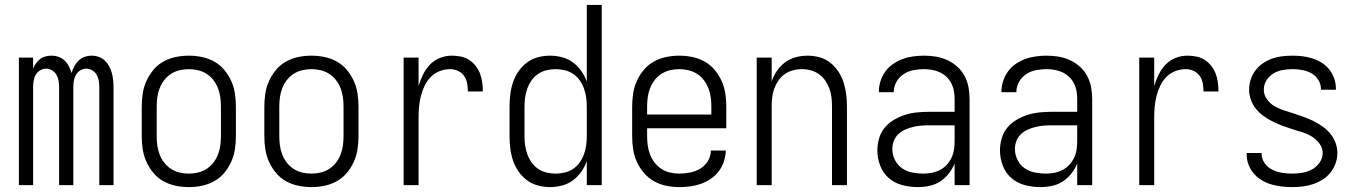

<svg xmlns="http://www.w3.org/2000/svg" viewBox="-20 -755 5540 783"><path d="M57 0V-520H115V-476Q120 -487 127 -497Q134 -507 144 -514.5Q154 -522 166 -525Q178 -528 190 -528Q205 -528 219 -523Q233 -518 243.5 -508Q254 -498 261 -484.5Q268 -471 272 -457Q276 -471 283 -484.5Q290 -498 300.5 -508Q311 -518 325 -523Q339 -528 354 -528Q369 -528 383 -523Q397 -518 407.5 -508Q418 -498 425 -485Q432 -472 436 -457.5Q440 -443 441.5 -428.5Q443 -414 443 -399V0H385V-399Q385 -412 383 -425Q381 -438 374.5 -449.5Q368 -461 356.5 -468Q345 -475 332 -475Q319 -475 307.5 -468Q296 -461 289.5 -449.5Q283 -438 281 -425Q279 -412 279 -399V0H221V-399Q221 -412 219 -425Q217 -438 210.5 -449.5Q204 -461 192.5 -468Q181 -475 168 -475Q155 -475 143.5 -468Q132 -461 125.5 -449.5Q119 -438 117 -425Q115 -412 115 -399V0Z M750 8Q723 8 696.5 2.5Q670 -3 646.5 -16Q623 -29 605.5 -50Q588 -71 577 -95.5Q566 -120 562 -146.5Q558 -173 558 -200V-320Q558 -347 562 -373.5Q566 -400 577 -424.5Q588 -449 605.5 -470Q623 -491 646.5 -504Q670 -517 696.5 -522.5Q723 -528 750 -528Q777 -528 803.5 -522.5Q830 -517 853.5 -504Q877 -491 894.5 -470Q912 -449 923 -424.5Q934 -400 938 -373.5Q942 -347 942 -320V-200Q942 -173 938 -146.5Q934 -120 923 -95.5Q912 -71 894.5 -50Q877 -29 853.5 -16Q830 -3 803.5 2.5Q777 8 750 8ZM750 -47Q769 -47 788 -51.5Q807 -56 823 -66.5Q839 -77 850.5 -92Q862 -107 869 -125Q876 -143 878.5 -162Q881 -181 881 -200V-320Q881 -339 878.5 -358Q876 -377 869 -395Q862 -413 850.5 -428Q839 -443 823 -453.5Q807 -464 788 -468.5Q769 -473 750 -473Q731 -473 712 -468.5Q693 -464 677 -453.5Q661 -443 649.5 -428Q638 -413 631 -395Q624 -377 621.5 -358Q619 -339 619 -320V-200Q619 -181 621.5 -162Q624 -143 631 -125Q638 -107 649.5 -92Q661 -77 677 -66.5Q693 -56 712 -51.5Q731 -47 750 -47Z M1250 8Q1223 8 1196.5 2.5Q1170 -3 1146.5 -16Q1123 -29 1105.5 -50Q1088 -71 1077 -95.5Q1066 -120 1062 -146.5Q1058 -173 1058 -200V-320Q1058 -347 1062 -373.5Q1066 -400 1077 -424.5Q1088 -449 1105.5 -470Q1123 -491 1146.5 -504Q1170 -517 1196.5 -522.5Q1223 -528 1250 -528Q1277 -528 1303.5 -522.5Q1330 -517 1353.5 -504Q1377 -491 1394.5 -470Q1412 -449 1423 -424.5Q1434 -400 1438 -373.5Q1442 -347 1442 -320V-200Q1442 -173 1438 -146.5Q1434 -120 1423 -95.5Q1412 -71 1394.5 -50Q1377 -29 1353.5 -16Q1330 -3 1303.5 2.5Q1277 8 1250 8ZM1250 -47Q1269 -47 1288 -51.5Q1307 -56 1323 -66.5Q1339 -77 1350.5 -92Q1362 -107 1369 -125Q1376 -143 1378.5 -162Q1381 -181 1381 -200V-320Q1381 -339 1378.5 -358Q1376 -377 1369 -395Q1362 -413 1350.5 -428Q1339 -443 1323 -453.5Q1307 -464 1288 -468.5Q1269 -473 1250 -473Q1231 -473 1212 -468.5Q1193 -464 1177 -453.5Q1161 -443 1149.5 -428Q1138 -413 1131 -395Q1124 -377 1121.5 -358Q1119 -339 1119 -320V-200Q1119 -181 1121.5 -162Q1124 -143 1131 -125Q1138 -107 1149.5 -92Q1161 -77 1177 -66.5Q1193 -56 1212 -51.5Q1231 -47 1250 -47Z M1626 0V-520H1687V-404Q1694 -428 1705 -450.5Q1716 -473 1733 -491Q1750 -509 1773.5 -518.5Q1797 -528 1822 -528Q1840 -528 1858.5 -524.5Q1877 -521 1892.5 -511Q1908 -501 1919.5 -486.5Q1931 -472 1937.5 -455Q1944 -438 1946.5 -419.5Q1949 -401 1949 -382H1888Q1888 -399 1885 -415.5Q1882 -432 1872.5 -445.5Q1863 -459 1847.5 -466Q1832 -473 1816 -473Q1794 -473 1773 -465Q1752 -457 1736.5 -441Q1721 -425 1711.5 -405Q1702 -385 1696.5 -363.5Q1691 -342 1689 -320Q1687 -298 1687 -276V0Z M2223 8Q2198 8 2173.5 1.5Q2149 -5 2129 -20Q2109 -35 2094.5 -56Q2080 -77 2072 -101Q2064 -125 2061 -150Q2058 -175 2058 -200V-320Q2058 -345 2061 -370Q2064 -395 2072 -419Q2080 -443 2094.5 -464Q2109 -485 2129 -500Q2149 -515 2173.5 -521.5Q2198 -528 2223 -528Q2248 -528 2272.5 -521.5Q2297 -515 2316.5 -500.5Q2336 -486 2350.5 -465.5Q2365 -445 2373 -422V-735H2434V0H2373V-98Q2365 -75 2350.5 -54.5Q2336 -34 2316.5 -19.5Q2297 -5 2272.5 1.5Q2248 8 2223 8ZM2246 -47Q2265 -47 2283.5 -51.5Q2302 -56 2317.5 -66.5Q2333 -77 2344 -92.5Q2355 -108 2361.5 -126Q2368 -144 2370.5 -162.5Q2373 -181 2373 -200V-320Q2373 -339 2370.5 -357.5Q2368 -376 2361.5 -394Q2355 -412 2344 -427.5Q2333 -443 2317.5 -453.5Q2302 -464 2283.5 -468.5Q2265 -473 2246 -473Q2227 -473 2208.5 -468.5Q2190 -464 2174.5 -453.5Q2159 -443 2148 -427.5Q2137 -412 2130.5 -394Q2124 -376 2121.5 -357.5Q2119 -339 2119 -320V-200Q2119 -181 2121.5 -162.5Q2124 -144 2130.5 -126Q2137 -108 2148 -92.5Q2159 -77 2174.5 -66.5Q2190 -56 2208.5 -51.5Q2227 -47 2246 -47Z M2750 8Q2723 8 2696.5 2.5Q2670 -3 2647 -16Q2624 -29 2606 -50Q2588 -71 2577 -95.5Q2566 -120 2562 -146.5Q2558 -173 2558 -200V-320Q2558 -347 2562 -373.5Q2566 -400 2577 -424.5Q2588 -449 2605.5 -470Q2623 -491 2646.5 -504Q2670 -517 2696.5 -522.5Q2723 -528 2750 -528Q2777 -528 2803.5 -522.5Q2830 -517 2853.5 -504Q2877 -491 2894.5 -470Q2912 -449 2923 -424.5Q2934 -400 2938 -373.5Q2942 -347 2942 -320V-232H2619V-200Q2619 -181 2621.5 -162Q2624 -143 2631 -125Q2638 -107 2649.5 -92Q2661 -77 2677 -66.5Q2693 -56 2712 -51.5Q2731 -47 2750 -47Q2772 -47 2794.5 -51.5Q2817 -56 2836 -67.5Q2855 -79 2867 -98.5Q2879 -118 2879 -141H2940Q2939 -118 2932 -96.5Q2925 -75 2911.5 -57Q2898 -39 2879 -26Q2860 -13 2839 -5.5Q2818 2 2795.5 5Q2773 8 2750 8ZM2619 -288H2881V-320Q2881 -339 2878.5 -358Q2876 -377 2869 -395Q2862 -413 2850.5 -428Q2839 -443 2823 -453.5Q2807 -464 2788 -468.5Q2769 -473 2750 -473Q2731 -473 2712 -468.5Q2693 -464 2677 -453.5Q2661 -443 2649.5 -428Q2638 -413 2631 -395Q2624 -377 2621.5 -358Q2619 -339 2619 -320Z M3066 0V-520H3127V-423Q3135 -446 3148.5 -466Q3162 -486 3181.5 -500.5Q3201 -515 3225 -521.5Q3249 -528 3273 -528Q3298 -528 3322 -521.5Q3346 -515 3365.5 -499.5Q3385 -484 3399 -463Q3413 -442 3420.5 -418Q3428 -394 3431 -369.5Q3434 -345 3434 -320V0H3373V-320Q3373 -339 3371 -357.5Q3369 -376 3362.5 -393.5Q3356 -411 3345.5 -426.5Q3335 -442 3320 -452.5Q3305 -463 3287 -468Q3269 -473 3250 -473Q3231 -473 3213 -468Q3195 -463 3180 -452.5Q3165 -442 3154.5 -426.5Q3144 -411 3137.5 -393.5Q3131 -376 3129 -357.5Q3127 -339 3127 -320V0Z M3723 8Q3691 8 3660 0Q3629 -8 3605 -28.5Q3581 -49 3569.5 -79.5Q3558 -110 3558 -141Q3558 -166 3565 -190.5Q3572 -215 3587.5 -234Q3603 -253 3625 -266Q3647 -279 3670.5 -286.5Q3694 -294 3719 -296.5Q3744 -299 3768 -299H3873V-352Q3873 -368 3870 -384.5Q3867 -401 3859.5 -415.5Q3852 -430 3840 -441.5Q3828 -453 3813 -460Q3798 -467 3781.5 -470Q3765 -473 3749 -473Q3727 -473 3705.5 -469Q3684 -465 3665.5 -453Q3647 -441 3636 -421.5Q3625 -402 3625 -381V-379H3564V-381Q3564 -403 3571 -424.5Q3578 -446 3591 -464Q3604 -482 3622.5 -494.5Q3641 -507 3661.5 -514.5Q3682 -522 3704.5 -525Q3727 -528 3749 -528Q3773 -528 3797 -524Q3821 -520 3843 -510Q3865 -500 3883.5 -483.5Q3902 -467 3913.5 -445.5Q3925 -424 3929.5 -400Q3934 -376 3934 -352V0H3873V-88Q3864 -66 3849 -47Q3834 -28 3814 -15Q3794 -2 3770.5 3Q3747 8 3723 8ZM3746 -47Q3763 -47 3780.5 -50.5Q3798 -54 3813.5 -62Q3829 -70 3841 -83Q3853 -96 3860.5 -112Q3868 -128 3870.5 -145.5Q3873 -163 3873 -180V-244H3768Q3752 -244 3735 -242.5Q3718 -241 3702 -237Q3686 -233 3670.5 -226Q3655 -219 3643 -207.5Q3631 -196 3625 -180Q3619 -164 3619 -147Q3619 -124 3629.5 -103Q3640 -82 3658.5 -69Q3677 -56 3700 -51.5Q3723 -47 3746 -47Z M4223 8Q4191 8 4160 0Q4129 -8 4105 -28.5Q4081 -49 4069.5 -79.5Q4058 -110 4058 -141Q4058 -166 4065 -190.5Q4072 -215 4087.5 -234Q4103 -253 4125 -266Q4147 -279 4170.5 -286.5Q4194 -294 4219 -296.5Q4244 -299 4268 -299H4373V-352Q4373 -368 4370 -384.5Q4367 -401 4359.5 -415.5Q4352 -430 4340 -441.5Q4328 -453 4313 -460Q4298 -467 4281.5 -470Q4265 -473 4249 -473Q4227 -473 4205.5 -469Q4184 -465 4165.5 -453Q4147 -441 4136 -421.5Q4125 -402 4125 -381V-379H4064V-381Q4064 -403 4071 -424.5Q4078 -446 4091 -464Q4104 -482 4122.5 -494.5Q4141 -507 4161.5 -514.5Q4182 -522 4204.5 -525Q4227 -528 4249 -528Q4273 -528 4297 -524Q4321 -520 4343 -510Q4365 -500 4383.5 -483.5Q4402 -467 4413.5 -445.5Q4425 -424 4429.5 -400Q4434 -376 4434 -352V0H4373V-88Q4364 -66 4349 -47Q4334 -28 4314 -15Q4294 -2 4270.5 3Q4247 8 4223 8ZM4246 -47Q4263 -47 4280.5 -50.5Q4298 -54 4313.5 -62Q4329 -70 4341 -83Q4353 -96 4360.5 -112Q4368 -128 4370.5 -145.5Q4373 -163 4373 -180V-244H4268Q4252 -244 4235 -242.5Q4218 -241 4202 -237Q4186 -233 4170.5 -226Q4155 -219 4143 -207.5Q4131 -196 4125 -180Q4119 -164 4119 -147Q4119 -124 4129.5 -103Q4140 -82 4158.5 -69Q4177 -56 4200 -51.5Q4223 -47 4246 -47Z M4626 0V-520H4687V-404Q4694 -428 4705 -450.5Q4716 -473 4733 -491Q4750 -509 4773.5 -518.5Q4797 -528 4822 -528Q4840 -528 4858.5 -524.5Q4877 -521 4892.5 -511Q4908 -501 4919.5 -486.5Q4931 -472 4937.5 -455Q4944 -438 4946.5 -419.5Q4949 -401 4949 -382H4888Q4888 -399 4885 -415.5Q4882 -432 4872.5 -445.5Q4863 -459 4847.5 -466Q4832 -473 4816 -473Q4794 -473 4773 -465Q4752 -457 4736.5 -441Q4721 -425 4711.5 -405Q4702 -385 4696.5 -363.5Q4691 -342 4689 -320Q4687 -298 4687 -276V0Z M5249 8Q5228 8 5206.5 5.5Q5185 3 5164.5 -3Q5144 -9 5125.5 -20Q5107 -31 5093 -47.5Q5079 -64 5071.5 -84Q5064 -104 5064 -126V-131H5125V-128Q5125 -107 5137.5 -89.5Q5150 -72 5168.5 -63Q5187 -54 5207.5 -50.5Q5228 -47 5249 -47Q5270 -47 5291 -50.5Q5312 -54 5330.5 -64Q5349 -74 5361.5 -92Q5374 -110 5374 -131Q5374 -152 5360.5 -170Q5347 -188 5328.5 -199Q5310 -210 5290 -216Q5270 -222 5249.5 -228.5Q5229 -235 5209 -242.5Q5189 -250 5170 -259.5Q5151 -269 5133.5 -281.5Q5116 -294 5102.5 -310.5Q5089 -327 5081.5 -347.5Q5074 -368 5074 -389Q5074 -410 5080.5 -430.5Q5087 -451 5100 -468Q5113 -485 5130.5 -497Q5148 -509 5168 -516Q5188 -523 5209 -525.5Q5230 -528 5251 -528Q5272 -528 5292.5 -525.5Q5313 -523 5333 -516.5Q5353 -510 5370.5 -499Q5388 -488 5401 -471.5Q5414 -455 5421 -435Q5428 -415 5428 -394V-389H5367V-392Q5367 -412 5356 -429.5Q5345 -447 5327.5 -456.5Q5310 -466 5290.5 -469.5Q5271 -473 5251 -473Q5231 -473 5211 -469.5Q5191 -466 5173.5 -455.5Q5156 -445 5145 -427.5Q5134 -410 5134 -389Q5134 -368 5147 -350Q5160 -332 5178.5 -321.5Q5197 -311 5217.5 -304.5Q5238 -298 5258.5 -291.5Q5279 -285 5299 -277.5Q5319 -270 5338 -260.5Q5357 -251 5374.5 -238.5Q5392 -226 5405.5 -209.5Q5419 -193 5426.5 -172.5Q5434 -152 5434 -131Q5434 -109 5426.5 -88.5Q5419 -68 5405.5 -51Q5392 -34 5373.5 -22.5Q5355 -11 5334.5 -4Q5314 3 5292.5 5.5Q5271 8 5249 8Z"/></svg>

Font: Iosevka Fixed SS04 Light
Style: Regular
Weight: 300
Monospace: yes
Designer: Belleve Invis
Foundry: Belleve Invis
Version: Version 32.5.0